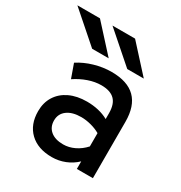

<svg xmlns="http://www.w3.org/2000/svg" viewBox="-220 -855 931 990"><g transform="rotate(30 245.0 -360.0)"><path d="M230.5 12Q147 12 99.2 -33.8Q51.5 -79.5 51.5 -158.5Q51.5 -209.5 75.5 -247.5Q99.5 -285.5 143.2 -306.2Q187 -327 246 -327Q282 -327 314.2 -319.5Q346.5 -312 373.5 -297V-331.5Q373.5 -385.5 347.5 -411.2Q321.5 -437 268 -437Q231 -437 191.8 -423.5Q152.5 -410 116 -385.5L87 -467Q127.5 -493.5 178.2 -508.2Q229 -523 279.5 -523Q374.5 -523 421.8 -476Q469 -429 469 -335.5V0H373.5V-45Q345 -17.5 308 -2.8Q271 12 230.5 12ZM248.5 -74Q282.5 -74 315.2 -89.8Q348 -105.5 373.5 -134V-213Q349.5 -227 319 -235Q288.5 -243 260.5 -243Q207.5 -243 177 -220.2Q146.5 -197.5 146.5 -158Q146.5 -119 173.5 -96.5Q200.5 -74 248.5 -74ZM132 -576 -46 -732H88.5L230.5 -576ZM341 -576 163 -732H297.5L439.5 -576Z"/></g></svg>

Font: Overpass Medium
Style: Regular
Weight: 500
Designer: Delve Withrington, Dave Bailey, Thomas Jockin
Foundry: Delve Fonts LLC
Version: Version 4.000